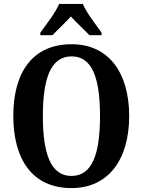

<svg xmlns="http://www.w3.org/2000/svg" viewBox="-20 -951 728 981"><path d="M186 -784V-771H248C272 -797 316 -837 342 -867C368 -837 413 -797 437 -771H499V-784C472 -822 422 -886 403 -931H282C264 -886 213 -822 186 -784ZM345 10C535 10 640 -137 640 -358C640 -580 535 -725 346 -725C145 -725 48 -580 48 -359C48 -137 145 10 345 10ZM345 -52C239 -52 199 -166 199 -358C199 -550 239 -663 346 -663C452 -663 491 -550 491 -358C491 -166 452 -52 345 -52Z"/></svg>

Font: Noto Serif Thai Condensed
Style: Bold
Weight: 700
Width: 3
Designer: Monotype Design Team
Foundry: Monotype Imaging Inc.
Version: Version 2.002